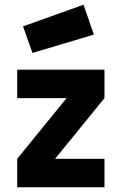

<svg xmlns="http://www.w3.org/2000/svg" viewBox="-20 -796 517 816"><path d="M53 -379V-500H424V-379L214 -121H424V0H53V-121L263 -379ZM78 -684 335 -776 379 -649 118 -571Z"/></svg>

Font: TitilliumText22L Xb
Style: Bold
Weight: 400
Designer: Campivisivi
Foundry: Campivisivi
Version: 1.000